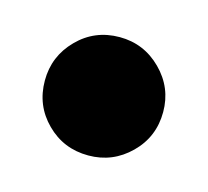

<svg xmlns="http://www.w3.org/2000/svg" viewBox="-42 -202 278 256"><g transform="rotate(15 96.5 -73.5)"><path d="M96.7 8Q62.3 8 38.7 -15.7Q15 -39.3 15 -73.7Q15 -107.3 38.7 -131.3Q62.3 -155.3 96.7 -155.3Q130.3 -155.3 154.3 -131.3Q178.3 -107.3 178.3 -73.7Q178.3 -39.3 154.3 -15.7Q130.3 8 96.7 8Z"/></g></svg>

Font: Epunda Slab Light
Style: Regular
Weight: 300
Designer: Simon Atzbach
Foundry: typofactur
Version: Version 1.102